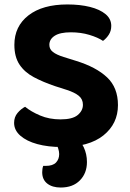

<svg xmlns="http://www.w3.org/2000/svg" viewBox="-20 -644 584 863"><path d="M252.4 -107.4Q305.8 -107.4 329.2 -126.9Q352.7 -146.4 352.7 -173.1Q352.7 -198.2 334.2 -213.3Q315.7 -228.4 280 -240L227.2 -256.9Q173 -275.2 131.7 -297.3Q90.5 -319.3 67.5 -354Q44.6 -388.6 44.6 -442.6Q44.6 -525.6 107.8 -574.8Q171 -624 283 -624Q340 -624 384.4 -612.9Q428.8 -601.8 454.5 -580.4Q480.1 -559 480.1 -527.6Q480.1 -505.4 469.3 -488.5Q458.5 -471.5 443 -460.2Q420.2 -475.6 381.9 -487.2Q343.6 -498.8 298.2 -498.8Q250 -498.8 225.9 -483.2Q201.8 -467.6 201.8 -442.6Q201.8 -422.8 217.9 -410.3Q234.1 -397.8 266.3 -387.8L321.2 -370.6Q412.4 -342.5 461.3 -296.3Q510.2 -250.2 510.2 -171.6Q510.2 -88 445.1 -35.6Q380 16.8 257 16.8Q196 16.8 147.8 3.7Q99.7 -9.4 71.5 -34.1Q43.4 -58.8 43.4 -91.7Q43.4 -117.8 58.8 -136.2Q74.2 -154.5 92.8 -164.1Q119.6 -142.1 160.5 -124.8Q201.3 -107.4 252.4 -107.4ZM225.4 -4.3 306.6 -33Q342.2 -12.4 356.5 18.1Q370.8 48.7 370.8 84.2Q370.8 134.5 339.2 166.7Q307.7 198.9 252.9 198.9Q215 198.9 192.3 181Q169.7 163.2 169.7 130.2Q169.7 113.9 174.2 101.6H185.4Q217.6 101.6 231.8 86.5Q246 71.4 246 48.4Q246 36.8 241.2 22.1Q236.4 7.4 225.4 -4.3Z"/></svg>

Font: Baloo Bhaijaan 2
Style: Regular
Weight: 400
Designer: Sanskriti Dholi, Noopur Datye and Ek Type
Foundry: Ek Type
Version: Version 1.701